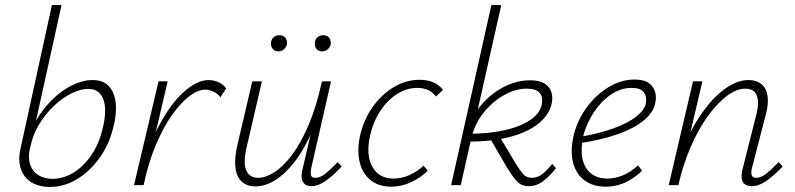

<svg xmlns="http://www.w3.org/2000/svg" viewBox="-20 -731 3137 758"><path d="M177 7Q134 7 104.5 -11Q75 -29 63 -62.5Q51 -96 60 -140L185 -711H223L122 -254Q149 -301 186 -337.5Q223 -374 265 -394.5Q307 -415 345 -415Q388 -415 410.5 -390Q433 -365 437 -322Q441 -279 427 -227Q410 -158 371.5 -105.5Q333 -53 283 -23Q233 7 177 7ZM98 -145Q90 -107 99.5 -80Q109 -53 132.5 -39Q156 -25 187 -25Q229 -25 268.5 -48.5Q308 -72 338.5 -115.5Q369 -159 384 -218Q396 -263 395 -299.5Q394 -336 377.5 -358Q361 -380 328 -380Q298 -380 262.5 -362.5Q227 -345 194.5 -314.5Q162 -284 136.5 -243.5Q111 -203 101 -156Z M525 0Q556 -134 603.5 -226.5Q651 -319 704.5 -367Q758 -415 803 -415Q823 -415 841.5 -407Q860 -399 873 -382L850 -347Q839 -362 822 -369.5Q805 -377 789 -377Q762 -377 728.5 -352Q695 -327 660.5 -279Q626 -231 596 -160.5Q566 -90 547 0ZM509 0 606 -410H642L546 0Z M988 5Q966 5 948.5 -4Q931 -13 920.5 -32Q910 -51 908.5 -81Q907 -111 916 -153L976 -410H1014L955 -155Q939 -91 951.5 -60Q964 -29 999 -29Q1029 -29 1064 -51.5Q1099 -74 1134 -121Q1169 -168 1199.5 -240.5Q1230 -313 1251 -410H1275Q1251 -302 1217 -223Q1183 -144 1144 -93.5Q1105 -43 1065.5 -19Q1026 5 988 5ZM1209 4Q1194 4 1184 -3.5Q1174 -11 1171.5 -25.5Q1169 -40 1174 -61L1255 -410H1287L1209 -69Q1205 -48 1208 -38.5Q1211 -29 1224 -29Q1245 -29 1266 -46.5Q1287 -64 1313 -91L1329 -74Q1296 -38 1266 -17Q1236 4 1209 4ZM1079 -528Q1065 -528 1056.5 -538.5Q1048 -549 1050 -563Q1051 -576 1060.5 -584Q1070 -592 1084 -592Q1098 -592 1106 -582.5Q1114 -573 1113 -558Q1111 -546 1101.5 -537Q1092 -528 1079 -528ZM1252 -528Q1237 -528 1229 -538.5Q1221 -549 1223 -563Q1224 -576 1233.5 -584Q1243 -592 1256 -592Q1271 -592 1279 -582.5Q1287 -573 1286 -558Q1284 -546 1274.5 -537Q1265 -528 1252 -528Z M1525 6Q1476 6 1444 -19Q1412 -44 1400.5 -89Q1389 -134 1401 -193Q1415 -257 1450.5 -307.5Q1486 -358 1534.5 -387Q1583 -416 1637 -416Q1666 -416 1689.5 -406.5Q1713 -397 1729 -376L1701 -350Q1689 -366 1671 -375Q1653 -384 1627 -384Q1585 -384 1547 -359.5Q1509 -335 1481 -292.5Q1453 -250 1441 -195Q1424 -119 1450 -72.5Q1476 -26 1533 -26Q1566 -26 1597 -40Q1628 -54 1652 -77L1669 -57Q1640 -29 1602.5 -11.5Q1565 6 1525 6Z M1761 0 1920 -711H1959L1799 0ZM2067 4Q2038 4 2020 -16Q2002 -36 1979 -74L1914 -186L1951 -194L2015 -87Q2032 -59 2045 -44Q2058 -29 2080 -29Q2103 -29 2122 -44.5Q2141 -60 2160 -84L2175 -67Q2148 -33 2122.5 -14.5Q2097 4 2067 4ZM1829 -172 1830 -203Q1912 -203 1974.5 -217.5Q2037 -232 2075 -258.5Q2113 -285 2119 -320Q2124 -350 2109.5 -365.5Q2095 -381 2059 -381Q2015 -381 1969 -355Q1923 -329 1888 -284.5Q1853 -240 1840 -183H1815Q1831 -254 1871 -305.5Q1911 -357 1964.5 -385.5Q2018 -414 2073 -414Q2123 -414 2144 -389.5Q2165 -365 2159 -327Q2150 -279 2107 -244Q2064 -209 1993.5 -190.5Q1923 -172 1829 -172Z M2371 6Q2321 6 2287.5 -19Q2254 -44 2242.5 -89Q2231 -134 2244 -193Q2258 -254 2294.5 -304.5Q2331 -355 2381 -386Q2431 -417 2486 -417Q2523 -417 2542 -402.5Q2561 -388 2566.5 -367.5Q2572 -347 2567 -325Q2560 -287 2521.5 -255.5Q2483 -224 2419.5 -201.5Q2356 -179 2270 -166L2271 -191Q2347 -204 2403 -224.5Q2459 -245 2491.5 -270.5Q2524 -296 2530 -323Q2532 -334 2530 -348Q2528 -362 2515.5 -373Q2503 -384 2474 -384Q2430 -384 2391 -357Q2352 -330 2324 -287Q2296 -244 2283 -196Q2272 -145 2279 -107Q2286 -69 2311.5 -47.5Q2337 -26 2379 -26Q2406 -26 2437 -38Q2468 -50 2499 -78L2515 -57Q2493 -36 2469 -21.5Q2445 -7 2420.5 -0.5Q2396 6 2371 6Z M2948 4Q2932 4 2921.5 -3Q2911 -10 2908.5 -24.5Q2906 -39 2911 -61L2967 -283Q2978 -328 2967.5 -354.5Q2957 -381 2923 -381Q2887 -381 2848 -351Q2809 -321 2772 -269Q2735 -217 2705.5 -148Q2676 -79 2658 0H2629Q2652 -91 2686 -167.5Q2720 -244 2761.5 -299Q2803 -354 2848 -384.5Q2893 -415 2935 -415Q2966 -415 2985.5 -399.5Q3005 -384 3010 -354Q3015 -324 3004 -281L2949 -69Q2944 -51 2947.5 -40Q2951 -29 2965 -29Q2985 -29 3006.5 -46.5Q3028 -64 3054 -91L3070 -74Q3036 -38 3006 -17Q2976 4 2948 4ZM2620 0 2716 -410H2753L2657 0Z"/></svg>

Font: Ysabeau ExtraLight
Style: Italic
Weight: 250
Italic angle: -12°
Version: Version 2.000;gftools[0.9.27.dev2+g8671c4b]